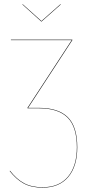

<svg xmlns="http://www.w3.org/2000/svg" viewBox="-20 -865 421 894"><path d="M173.8 -765.1H171.9L84 -844.2L85.9 -845.2L172.9 -767.1L261.2 -845.2L263.2 -844.2ZM161.1 -362.8Q252 -362.8 295.9 -319.1Q339.8 -275.4 339.8 -179.2Q339.8 -90.8 297.9 -41Q255.9 8.8 178.2 8.8Q126 8.8 90.3 -10.7Q54.7 -30.3 24.9 -68.8L26.9 -69.8Q56.6 -31.2 91.8 -12.2Q127 6.8 178.2 6.8Q255.4 6.8 296.6 -42.5Q337.9 -91.8 337.9 -179.2Q337.9 -274.4 294.4 -317.6Q251 -360.8 161.1 -360.8H107.9V-362.8L314 -678.2H30.8V-680.2H316.9V-678.2L110.8 -362.8Z"/></svg>

Font: Fira Sans Compressed Two
Style: Regular
Weight: 100
Width: 1
Designer: Carrois Corporate & Edenspiekermann AG
Foundry: Carrois Corporate GbR & Edenspiekermann AG
Version: Version 4.203;PS 004.203;hotconv 1.0.88;makeotf.lib2.5.64775